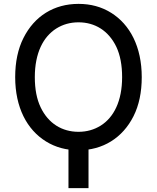

<svg xmlns="http://www.w3.org/2000/svg" viewBox="-20 -757 801 980"><path d="M329.5 -19.9V203.1H431.8V-19.9ZM703.5 -363.3C703.5 -518.1 643.5 -632.1 546.5 -692.1C497.9 -722.3 442.8 -737.2 380.7 -737.2C256 -737.2 155.9 -675.1 99.8 -563.2C71.7 -507.5 57.5 -440.7 57.5 -363.3C57.5 -208.8 117.5 -95.2 214.5 -35.2C263.1 -5 318.5 9.9 380.7 9.9C504.6 9.9 605.5 -52.6 661.6 -164.1C689.6 -219.8 703.5 -286.2 703.5 -363.3ZM603.3 -363.3C603.3 -240.8 560.7 -157.7 494 -115.8C460.2 -94.8 422.6 -84.2 380.7 -84.2C297.2 -84.2 226.9 -126.4 187.5 -209.2C167.6 -250.7 157.7 -301.8 157.7 -363.3C157.7 -485.8 200.3 -569.2 267.4 -611.5C301.1 -632.5 338.8 -643.1 380.7 -643.1C464.5 -643.1 534.1 -600.5 573.9 -517.8C593.4 -476.2 603.3 -424.7 603.3 -363.3Z"/></svg>

Font: Inter 465
Style: Regular
Weight: 400
Designer: Rasmus Andersson
Foundry: rsms
Version: Version 3.019;Glyphs 3.1.2 (3151)